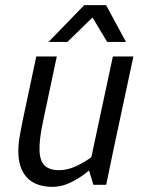

<svg xmlns="http://www.w3.org/2000/svg" viewBox="-20 -720 550 748"><path d="M68.3 -250H148.3Q132.5 -177 133.9 -134.6Q135.3 -92.2 154.3 -74.6Q173.3 -57 210 -57L186 8Q104.5 8 71.9 -45.5Q39.3 -99 58.3 -198ZM422.7 -140 325.7 -60 419.7 -500H499.7ZM148.3 -250H68.3L121.3 -500H201.3ZM325.7 -60 422.7 -140 393.7 0H343.7ZM387.3 -150 411.5 -141.7Q411.5 -141.7 398.9 -126.5Q386.3 -111.3 364 -89.1Q341.7 -66.8 312.8 -44.6Q284 -22.3 251 -7.2Q218 8 185 8L209 -57Q241.5 -57 272.9 -71Q304.3 -85 330.2 -103.5Q356 -122 371.7 -136Q387.3 -150 387.3 -150ZM311.5 -700H393.2L470.8 -556.7H397.5ZM389.8 -700 242.5 -556.7H169.2L308.2 -700Z"/></svg>

Font: Epunda Sans Light
Style: Italic
Weight: 300
Italic angle: -12.0243°
Designer: Simon Atzbach
Foundry: typofactur
Version: Version 2.204